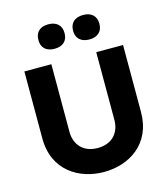

<svg xmlns="http://www.w3.org/2000/svg" viewBox="-130 -998 966 1107"><g transform="rotate(-15 353.5 -444.0)"><path d="M59 -670V-270C59 -77 207 9 354 9C501 9 648 -77 648 -270V-670H488V-265C488 -198 448 -134 354 -134C261 -134 220 -198 220 -265V-670ZM184 -822C184 -779 211 -751 262 -751C312 -751 340 -779 340 -822V-825C340 -869 312 -897 262 -897C211 -897 184 -869 184 -825ZM391 -822C391 -779 419 -751 470 -751C519 -751 548 -779 548 -822V-825C548 -869 520 -897 470 -897C419 -897 391 -869 391 -825Z"/></g></svg>

Font: LT Wave Alt Black
Style: Regular
Weight: 900
Designer: Daniel Lyons
Version: Version 2.5 (Glyphs App)